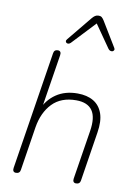

<svg xmlns="http://www.w3.org/2000/svg" viewBox="-101 -1006 756 1076"><g transform="rotate(10 276.5 -468.0)"><path d="M67 6Q57 6 52.5 -0.5Q48 -7 50 -19L156 -690Q159 -711 180 -711Q190 -711 194.5 -704.5Q199 -698 197 -686L146 -364H135Q160 -424 210 -458Q260 -492 331 -492Q385 -492 421.5 -470.5Q458 -449 473.5 -405.5Q489 -362 478 -295L434 -15Q431 6 409 6Q399 6 394.5 -0.5Q390 -7 392 -19L436 -296Q449 -376 422 -414.5Q395 -453 330 -453Q244 -453 194.5 -401.5Q145 -350 131 -264L92 -15Q89 6 67 6ZM368 -897 244 -765Q238 -759 231.5 -758Q225 -757 220.5 -760Q216 -763 215 -768.5Q214 -774 220 -781L334 -920Q343 -931 351.5 -936.5Q360 -942 372 -942Q383 -942 389.5 -936.5Q396 -931 403 -920L488 -780Q493 -773 490.5 -767Q488 -761 482.5 -759Q477 -757 470 -759Q463 -761 458 -768Z"/></g></svg>

Font: Nunito Variable Extra Light
Style: Italic
Weight: 200
Italic angle: -9°
Designer: Vernon Adams
Foundry: Vernon Adams
Version: Version 3.602